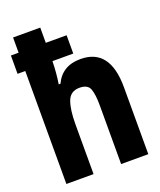

<svg xmlns="http://www.w3.org/2000/svg" viewBox="-141 -848 781 936"><g transform="rotate(-20 250.0 -380.0)"><path d="M181 -258Q181 -335 197 -377Q213 -419 260 -419Q303 -419 313.5 -389.5Q324 -360 324 -306V0H465V-347Q465 -549 312 -549Q217 -549 180 -469H171Q180 -527 181 -586H289V-681H181V-760H40V-681H0V-586H40V0H181Z"/></g></svg>

Font: Noto Sans Mono UI Condensed ExtraBold
Style: Regular
Weight: 800
Width: 3
Designer: Monotype Design team
Foundry: Monotype Imaging Inc.
Version: 1.000